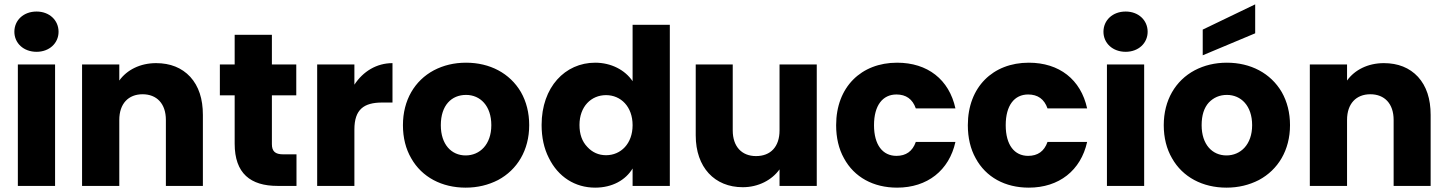

<svg xmlns="http://www.w3.org/2000/svg" viewBox="-20 -854 6649 882"><path d="M62 0H233V-558H62ZM46 -708C46 -656 88 -616 148 -616C207 -616 249 -656 249 -708C249 -761 207 -801 148 -801C88 -801 46 -761 46 -708Z M357 -558V0H528V-303C528 -378 570 -421 635 -421C700 -421 742 -378 742 -303V0H912V-326C912 -400 893 -458 854 -501C815 -543 762 -564 697 -564C624 -564 563 -533 528 -484V-558Z M1058 -416V-194C1058 -57 1131 0 1255 0H1342V-145H1281C1244 -145 1229 -159 1229 -192V-416H1341V-558H1229V-694H1058V-558H990V-416Z M1608 0V-259C1608 -351 1651 -383 1736 -383H1783V-564C1710 -564 1648 -526 1608 -465V-558H1437V0Z M1869 -127C1918 -40 2010 8 2119 8C2174 8 2223 -4 2268 -27C2356 -74 2411 -164 2411 -279C2411 -336 2398 -387 2373 -431C2322 -518 2230 -566 2121 -566C2066 -566 2017 -554 1973 -531C1885 -484 1831 -394 1831 -279C1831 -221 1844 -170 1869 -127ZM2005 -279C2005 -370 2054 -418 2121 -418C2186 -418 2237 -368 2237 -279C2237 -190 2184 -140 2119 -140C2054 -140 2005 -190 2005 -279Z M2468 -280C2468 -223 2479 -172 2501 -129C2544 -41 2622 8 2714 8C2793 8 2854 -27 2886 -80V0H3057V-740H2886V-481C2851 -533 2787 -566 2714 -566C2576 -566 2468 -454 2468 -280ZM2642 -280C2642 -365 2696 -417 2764 -417C2832 -417 2886 -364 2886 -279C2886 -194 2832 -141 2764 -141C2730 -141 2701 -154 2678 -179C2654 -204 2642 -237 2642 -280Z M3176 -558V-232C3176 -85 3263 6 3392 6C3464 6 3526 -27 3561 -76V0H3732V-558H3561V-255C3561 -180 3520 -137 3453 -137C3388 -137 3346 -180 3346 -255V-558Z M3857 -127C3904 -40 3992 8 4101 8C4240 8 4340 -71 4369 -202H4187C4172 -159 4142 -138 4098 -138C4035 -138 3995 -188 3995 -279C3995 -370 4035 -420 4098 -420C4142 -420 4172 -399 4187 -356H4369C4340 -489 4241 -566 4101 -566C3936 -566 3821 -454 3821 -279C3821 -221 3833 -170 3857 -127Z M4462 -127C4509 -40 4597 8 4706 8C4845 8 4945 -71 4974 -202H4792C4777 -159 4747 -138 4703 -138C4640 -138 4600 -188 4600 -279C4600 -370 4640 -420 4703 -420C4747 -420 4777 -399 4792 -356H4974C4945 -489 4846 -566 4706 -566C4541 -566 4426 -454 4426 -279C4426 -221 4438 -170 4462 -127Z M5065 0H5236V-558H5065ZM5049 -708C5049 -656 5091 -616 5151 -616C5210 -616 5252 -656 5252 -708C5252 -761 5210 -801 5151 -801C5091 -801 5049 -761 5049 -708Z M5364 -127C5413 -40 5505 8 5614 8C5669 8 5718 -4 5763 -27C5851 -74 5906 -164 5906 -279C5906 -336 5893 -387 5868 -431C5817 -518 5725 -566 5616 -566C5561 -566 5512 -554 5468 -531C5380 -484 5326 -394 5326 -279C5326 -221 5339 -170 5364 -127ZM5533 -383C5555 -406 5583 -418 5616 -418C5681 -418 5732 -368 5732 -279C5732 -190 5679 -140 5614 -140C5549 -140 5500 -190 5500 -279C5500 -324 5511 -359 5533 -383ZM5505 -600 5746 -701V-834L5505 -718Z M5997 -558V0H6168V-303C6168 -378 6210 -421 6275 -421C6340 -421 6382 -378 6382 -303V0H6552V-326C6552 -400 6533 -458 6494 -501C6455 -543 6402 -564 6337 -564C6264 -564 6203 -533 6168 -484V-558Z"/></svg>

Font: Poppins
Style: Bold
Weight: 700
Designer: Ninad Kale (Devanagari), Jonny Pinhorn (Latin)
Foundry: Indian Type Foundry
Version: 4.004